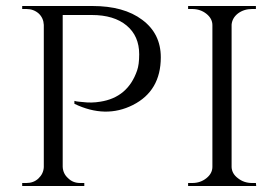

<svg xmlns="http://www.w3.org/2000/svg" viewBox="-20 -620 929 640"><path d="M288 -600Q393 -600 454 -554Q516 -508 516 -429Q516 -317 423 -270Q332 -224 228 -274V-284L230 -283H232L235 -282L243 -281L254 -280Q285 -276 314 -281Q406 -295 437 -385Q444 -405 444 -439Q444 -500 402 -535Q360 -570 286 -570H189V-64Q190 -41 207 -26Q223 -10 247 -10H261V0H54V-10H68Q92 -10 108 -25Q125 -41 126 -63V-537Q125 -560 109 -575Q92 -590 68 -590H54V-600Z M607 0V-10H621Q648 -10 668 -26Q688 -42 688 -64V-536Q688 -558 668 -574Q648 -590 620 -590H607V-600H833V-590H820Q793 -590 773 -575Q754 -560 752 -538V-63Q753 -41 773 -26Q793 -10 820 -10H833L834 0Z"/></svg>

Font: Cinzel(RUS BY LYAJKA)
Style: Regular
Weight: 400
Designer: Natanael Gama
Version: Version 1.001;PS 001.001;hotconv 1.0.56;makeotf.lib2.0.21325